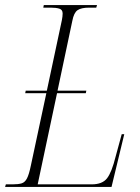

<svg xmlns="http://www.w3.org/2000/svg" viewBox="-38 -734 550 754"><path d="M-18 0 -15 -10H11Q34 -10 47 -14Q60 -18 68 -33.5Q76 -49 83 -83L144 -368H61L63 -378H146L205 -655Q208 -670 208 -681Q208 -696 195 -700Q182 -704 161 -704H132L134 -714H343L340 -704H312Q281 -704 266.5 -694Q252 -684 246 -652L188 -378H301L299 -368H186L110 -10H322Q364 -10 382.5 -34Q401 -58 416 -119L440 -207H450L400 0Z"/></svg>

Font: Noto Serif Display Condensed ExtraLight
Style: Italic
Weight: 200
Width: 3
Italic angle: -12°
Designer: Monotype Design Team
Foundry: Monotype Imaging Inc.
Version: Version 2.009